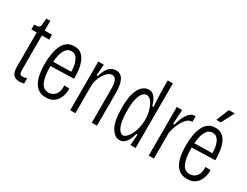

<svg xmlns="http://www.w3.org/2000/svg" viewBox="-71 -1268 2322 1802"><g transform="rotate(30 1090.5 -367.0)"><path d="M172 6Q129 6 107 -19.5Q85 -45 85 -100V-475H27V-528H47Q71 -528 81 -537Q91 -546 92 -564L98 -633H141V-528H220V-475H141V-100Q141 -75 147.5 -62Q154 -49 178 -49Q189 -49 222 -58V0Q205 4 192.5 5Q180 6 172 6Z M463 11Q411 11 378.5 -12.5Q346 -36 328 -75.5Q310 -115 303.5 -162Q297 -209 297 -257Q297 -313 305 -363.5Q313 -414 331 -454Q349 -494 380 -517Q411 -540 457 -540Q537 -540 572.5 -467.5Q608 -395 606 -274L354 -267Q354 -263 354 -258Q354 -158 378.5 -99.5Q403 -41 462 -41Q506 -41 533.5 -74.5Q561 -108 558 -174L613 -172Q615 -145 608.5 -113.5Q602 -82 585 -53.5Q568 -25 538 -7Q508 11 463 11ZM457 -486Q412 -486 387 -441Q362 -396 356 -314L550 -318Q549 -394 525.5 -440Q502 -486 457 -486Z M722 0V-528H781L773 -407H785Q822 -540 909 -540Q961 -540 986.5 -494Q1012 -448 1012 -359V0H956V-361Q956 -426 942 -455.5Q928 -485 900 -485Q871 -485 844.5 -458Q818 -431 800 -390.5Q782 -350 778 -310V0Z M1261 12Q1207 12 1168.5 -54Q1130 -120 1130 -265Q1130 -364 1149 -423.5Q1168 -483 1199 -510Q1230 -537 1265 -537Q1297 -537 1317 -519.5Q1337 -502 1349.5 -474.5Q1362 -447 1370 -418H1384Q1382 -444 1380 -480.5Q1378 -517 1376.5 -552.5Q1375 -588 1375 -611V-700H1431V0H1375L1384 -117H1370Q1363 -85 1349 -55.5Q1335 -26 1313.5 -7Q1292 12 1261 12ZM1267 -43Q1285 -43 1304.5 -62Q1324 -81 1340 -112.5Q1356 -144 1366 -183.5Q1376 -223 1376 -265V-279Q1376 -327 1362.5 -374.5Q1349 -422 1325.5 -453Q1302 -484 1272 -484Q1251 -484 1231.5 -463Q1212 -442 1199.5 -394Q1187 -346 1187 -264Q1187 -180 1199.5 -132Q1212 -84 1230.5 -63.5Q1249 -43 1267 -43Z M1573 0V-527H1631L1622 -373H1637Q1646 -414 1663.5 -452Q1681 -490 1705 -514.5Q1729 -539 1754 -539Q1759 -539 1763 -539Q1767 -539 1771 -538L1769 -477Q1766 -478 1763.5 -478Q1761 -478 1759 -478Q1732 -478 1705 -448Q1678 -418 1657.5 -372Q1637 -326 1629 -278V0Z M1993 11Q1941 11 1908.5 -12.5Q1876 -36 1858 -75.5Q1840 -115 1833.5 -162Q1827 -209 1827 -257Q1827 -313 1835 -363.5Q1843 -414 1861 -454Q1879 -494 1910 -517Q1941 -540 1987 -540Q2067 -540 2102.5 -467.5Q2138 -395 2136 -274L1884 -267Q1884 -263 1884 -258Q1884 -158 1908.5 -99.5Q1933 -41 1992 -41Q2036 -41 2063.5 -74.5Q2091 -108 2088 -174L2143 -172Q2145 -145 2138.5 -113.5Q2132 -82 2115 -53.5Q2098 -25 2068 -7Q2038 11 1993 11ZM1987 -486Q1942 -486 1917 -441Q1892 -396 1886 -314L2080 -318Q2079 -394 2055.5 -440Q2032 -486 1987 -486ZM2003 -608H1955L2011 -746H2075Z"/></g></svg>

Font: Bricolage Grotesque 12pt Condensed ExtraLight
Style: Regular
Weight: 200
Width: 3
Designer: Mathieu Triay
Foundry: Atelier Triay
Version: Version 1.001; ttfautohint (v1.8.4.7-5d5b);gftools[0.9.33.de